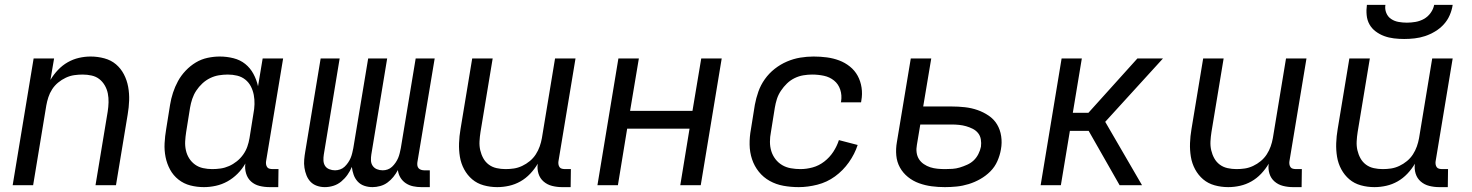

<svg xmlns="http://www.w3.org/2000/svg" viewBox="-20 -760 6040 788"><path d="M32 0 118 -520H202L187 -432Q200 -454 218 -473Q236 -492 258 -504.5Q280 -517 304 -522.5Q328 -528 352 -528Q381 -528 408.5 -520.5Q436 -513 456 -496Q476 -479 488.5 -455Q501 -431 506 -403.5Q511 -376 510 -347.5Q509 -319 504 -290L456 0H372L422 -302Q425 -321 425.5 -340Q426 -359 422.5 -376.5Q419 -394 410 -409.5Q401 -425 387.5 -435.5Q374 -446 356 -450Q338 -454 319 -454Q302 -454 284.5 -451.5Q267 -449 250 -441Q233 -433 218.5 -421Q204 -409 194 -393.5Q184 -378 178.5 -361Q173 -344 170 -327L116 0Z M817 8Q788 8 761 1Q734 -6 712.5 -23Q691 -40 678 -64Q665 -88 659.5 -115.5Q654 -143 655.5 -172Q657 -201 662 -230L678 -330Q682 -355 690 -379.5Q698 -404 710.5 -427Q723 -450 742 -470Q761 -490 783.5 -503.5Q806 -517 831.5 -522.5Q857 -528 882 -528Q911 -528 938.5 -521Q966 -514 986.5 -497.5Q1007 -481 1020 -457Q1033 -433 1039 -406L1058 -520H1142L1072 -98Q1071 -92 1072 -85.5Q1073 -79 1076.5 -74Q1080 -69 1086.5 -67.5Q1093 -66 1100 -66H1123L1122 8H1087Q1065 8 1045 3Q1025 -2 1010.5 -15Q996 -28 990 -48Q984 -68 987 -89Q974 -66 955 -47Q936 -28 913.5 -15.5Q891 -3 866 2.5Q841 8 817 8ZM851 -66Q868 -66 885.5 -68.5Q903 -71 920 -78.5Q937 -86 952 -98Q967 -110 978 -125.5Q989 -141 995 -158Q1001 -175 1004 -193L1020 -293Q1024 -313 1024.5 -332.5Q1025 -352 1021.5 -370.5Q1018 -389 1009.5 -405.5Q1001 -422 986.5 -433.5Q972 -445 953.5 -449.5Q935 -454 915 -454Q897 -454 878.5 -451Q860 -448 842.5 -439.5Q825 -431 810.5 -417.5Q796 -404 785.5 -388Q775 -372 769 -354Q763 -336 760 -318L744 -218Q741 -199 740 -180Q739 -161 743 -143Q747 -125 756.5 -110Q766 -95 780.5 -84.5Q795 -74 813.5 -70Q832 -66 851 -66Z M1313 8Q1296 8 1280.5 2.5Q1265 -3 1254.5 -14Q1244 -25 1238 -40Q1232 -55 1229.5 -71.5Q1227 -88 1228.5 -105Q1230 -122 1233 -139L1296 -520H1374L1309 -126Q1307 -114 1307.5 -101.5Q1308 -89 1314 -79.5Q1320 -70 1331.5 -65.5Q1343 -61 1355 -61Q1365 -61 1375.5 -64.5Q1386 -68 1394 -75.5Q1402 -83 1408.5 -92.5Q1415 -102 1419 -111.5Q1423 -121 1425.5 -131.5Q1428 -142 1430 -152L1491 -520H1569L1504 -126Q1502 -114 1502.5 -101.5Q1503 -89 1509.5 -79.5Q1516 -70 1527 -65.5Q1538 -61 1551 -61Q1561 -61 1571 -64.5Q1581 -68 1589 -75.5Q1597 -83 1603.5 -92.5Q1610 -102 1614 -111.5Q1618 -121 1620.5 -131.5Q1623 -142 1625 -152L1686 -520H1764L1693 -94Q1692 -87 1693 -80.5Q1694 -74 1698 -69.5Q1702 -65 1708.5 -63Q1715 -61 1721 -61H1744V8H1709Q1692 8 1675.5 4.5Q1659 1 1645.5 -8Q1632 -17 1623.5 -31Q1615 -45 1613 -62Q1605 -47 1594.5 -34Q1584 -21 1570.5 -11Q1557 -1 1540.5 3.5Q1524 8 1509 8Q1491 8 1475 2.5Q1459 -3 1448 -15Q1437 -27 1431.5 -42.5Q1426 -58 1424 -75Q1417 -58 1406 -42.5Q1395 -27 1380.5 -15Q1366 -3 1348.5 2.5Q1331 8 1313 8Z M2021 8Q1992 8 1965 0.5Q1938 -7 1918 -24Q1898 -41 1885 -65Q1872 -89 1867.5 -116.5Q1863 -144 1864 -172.5Q1865 -201 1870 -230L1918 -520H2002L1952 -218Q1949 -199 1948 -180Q1947 -161 1951 -143.5Q1955 -126 1963.5 -110.5Q1972 -95 1986 -84.5Q2000 -74 2018 -70Q2036 -66 2055 -66Q2072 -66 2089 -68.5Q2106 -71 2123 -79Q2140 -87 2154.5 -99Q2169 -111 2179 -126.5Q2189 -142 2195 -159Q2201 -176 2204 -193L2258 -520H2342L2272 -98Q2271 -92 2272 -85.5Q2273 -79 2276.5 -74Q2280 -69 2286.5 -67.5Q2293 -66 2300 -66H2323L2322 8H2287Q2266 8 2246 3Q2226 -2 2211 -15Q2196 -28 2190 -47.5Q2184 -67 2187 -88Q2174 -66 2156 -47Q2138 -28 2116 -15.5Q2094 -3 2069.5 2.5Q2045 8 2021 8Z M2432 0 2518 -520H2602L2566 -305H2822L2858 -520H2942L2856 0H2772L2810 -232H2554L2516 0Z M3258 8Q3226 8 3195.5 2.5Q3165 -3 3139 -17.5Q3113 -32 3094.5 -55Q3076 -78 3066.5 -106.5Q3057 -135 3056.5 -166.5Q3056 -198 3062 -230L3078 -330Q3083 -357 3092.5 -384Q3102 -411 3119 -435Q3136 -459 3159.5 -477.5Q3183 -496 3210 -507.5Q3237 -519 3264.5 -523.5Q3292 -528 3319 -528Q3347 -528 3373.5 -524.5Q3400 -521 3424 -512Q3448 -503 3468 -487Q3488 -471 3500 -449Q3512 -427 3516 -400.5Q3520 -374 3515 -347L3514 -340H3431L3432 -344Q3436 -369 3428.5 -392Q3421 -415 3403 -429.5Q3385 -444 3361.5 -449Q3338 -454 3313 -454Q3296 -454 3277.5 -451Q3259 -448 3241.5 -439.5Q3224 -431 3210 -417.5Q3196 -404 3185 -387.5Q3174 -371 3168.5 -353.5Q3163 -336 3160 -318L3144 -218Q3140 -198 3140 -178Q3140 -158 3145.5 -140Q3151 -122 3162.5 -107Q3174 -92 3190 -82.5Q3206 -73 3225.5 -69.5Q3245 -66 3265 -66Q3290 -66 3315.5 -73Q3341 -80 3363 -97Q3385 -114 3400 -137Q3415 -160 3423 -185L3500 -165Q3488 -128 3464 -94Q3440 -60 3407 -36Q3374 -12 3334.5 -2Q3295 8 3258 8Z M3858 8Q3830 8 3803.5 4.5Q3777 1 3752 -8Q3727 -17 3706.5 -33.5Q3686 -50 3673.5 -72.5Q3661 -95 3658.5 -122Q3656 -149 3661 -177L3718 -520H3802L3769 -323H3885Q3913 -323 3940 -320Q3967 -317 3991.5 -308.5Q4016 -300 4037.5 -285.5Q4059 -271 4072 -249.5Q4085 -228 4089 -201Q4093 -174 4088 -147Q4084 -123 4073.5 -99Q4063 -75 4044.5 -56.5Q4026 -38 4003 -25Q3980 -12 3955.5 -4.5Q3931 3 3906.5 5.5Q3882 8 3858 8ZM3859 -66Q3874 -66 3889 -67Q3904 -68 3919 -72.5Q3934 -77 3949.5 -84Q3965 -91 3976.5 -102Q3988 -113 3995.5 -128Q4003 -143 4006 -158Q4008 -173 4005.5 -188Q4003 -203 3994 -214Q3985 -225 3972 -231.5Q3959 -238 3945 -242Q3931 -246 3916 -247.5Q3901 -249 3886 -249H3757L3743 -165Q3740 -149 3742 -134Q3744 -119 3751.5 -107Q3759 -95 3771.5 -86.5Q3784 -78 3798 -73.5Q3812 -69 3827.5 -67.5Q3843 -66 3859 -66Z M4251 0 4337 -520H4420L4383 -297H4447L4648 -520H4753L4516 -260L4667 0H4575L4448 -223H4371L4334 0Z M5021 8Q4992 8 4965 0.5Q4938 -7 4918 -24Q4898 -41 4885 -65Q4872 -89 4867.5 -116.5Q4863 -144 4864 -172.5Q4865 -201 4870 -230L4918 -520H5002L4952 -218Q4949 -199 4948 -180Q4947 -161 4951 -143.5Q4955 -126 4963.5 -110.5Q4972 -95 4986 -84.5Q5000 -74 5018 -70Q5036 -66 5055 -66Q5072 -66 5089 -68.5Q5106 -71 5123 -79Q5140 -87 5154.5 -99Q5169 -111 5179 -126.5Q5189 -142 5195 -159Q5201 -176 5204 -193L5258 -520H5342L5272 -98Q5271 -92 5272 -85.5Q5273 -79 5276.5 -74Q5280 -69 5286.5 -67.5Q5293 -66 5300 -66H5323L5322 8H5287Q5266 8 5246 3Q5226 -2 5211 -15Q5196 -28 5190 -47.5Q5184 -67 5187 -88Q5174 -66 5156 -47Q5138 -28 5116 -15.5Q5094 -3 5069.5 2.5Q5045 8 5021 8Z M5621 8Q5592 8 5565 0.5Q5538 -7 5518 -24Q5498 -41 5485 -65Q5472 -89 5467.5 -116.5Q5463 -144 5464 -172.5Q5465 -201 5470 -230L5518 -520H5602L5552 -218Q5549 -199 5548 -180Q5547 -161 5551 -143.5Q5555 -126 5563.5 -110.5Q5572 -95 5586 -84.5Q5600 -74 5618 -70Q5636 -66 5655 -66Q5672 -66 5689 -68.5Q5706 -71 5723 -79Q5740 -87 5754.5 -99Q5769 -111 5779 -126.5Q5789 -142 5795 -159Q5801 -176 5804 -193L5858 -520H5942L5872 -98Q5871 -92 5872 -85.5Q5873 -79 5876.5 -74Q5880 -69 5886.5 -67.5Q5893 -66 5900 -66H5923L5922 8H5887Q5866 8 5846 3Q5826 -2 5811 -15Q5796 -28 5790 -47.5Q5784 -67 5787 -88Q5774 -66 5756 -47Q5738 -28 5716 -15.5Q5694 -3 5669.5 2.5Q5645 8 5621 8ZM5743 -600Q5722 -600 5701 -602.5Q5680 -605 5661 -612Q5642 -619 5626 -631Q5610 -643 5600.5 -660Q5591 -677 5589 -698Q5587 -719 5590 -740H5666Q5663 -723 5669.5 -707Q5676 -691 5689.5 -682Q5703 -673 5720 -670Q5737 -667 5754 -667Q5771 -667 5789 -670Q5807 -673 5823.5 -682Q5840 -691 5851.5 -707Q5863 -723 5866 -740H5942Q5939 -719 5930 -698Q5921 -677 5905.5 -660Q5890 -643 5870 -631Q5850 -619 5829 -612Q5808 -605 5786 -602.5Q5764 -600 5743 -600Z"/></svg>

Font: Iosevka Extended
Style: Italic
Weight: 400
Width: 7
Italic angle: -9°
Monospace: yes
Designer: Belleve Invis
Foundry: Belleve Invis
Version: Version 32.5.0; ttfautohint (v1.8.4)